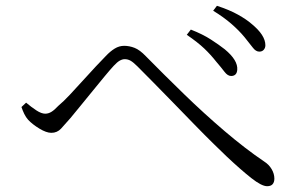

<svg xmlns="http://www.w3.org/2000/svg" viewBox="-20 -716 1040 662"><path d="M874 -538Q862 -538 851.5 -552Q841 -566 823 -588Q804 -611 777.5 -634Q751 -657 715 -679L728 -696Q771 -682 800.5 -665.5Q830 -649 847 -634Q895 -595 895 -560Q895 -551 889.5 -544.5Q884 -538 874 -538ZM777 -454Q765 -454 754 -468.5Q743 -483 725 -504Q707 -527 684.5 -548.5Q662 -570 624 -596L638 -614Q679 -598 707.5 -579.5Q736 -561 755 -546Q801 -508 798 -475Q797 -464 791.5 -459Q786 -454 777 -454ZM901 -74Q882 -74 846.5 -102Q811 -130 762 -176Q743 -194 713.5 -223Q684 -252 649.5 -287.5Q615 -323 579 -360Q543 -397 510.5 -430Q478 -463 454 -487Q440 -501 430.5 -506.5Q421 -512 410 -512Q402 -512 393 -507Q384 -502 372 -489Q360 -476 340.5 -452.5Q321 -429 299.5 -402.5Q278 -376 257.5 -351Q237 -326 223 -309Q204 -287 190.5 -272.5Q177 -258 157 -258Q140 -258 116 -272.5Q92 -287 77 -303Q69 -312 63.5 -323.5Q58 -335 54 -347L70 -362Q89 -346 106 -335Q123 -324 136 -324Q147 -324 157.5 -330.5Q168 -337 181 -351Q199 -366 221 -389.5Q243 -413 266.5 -439Q290 -465 311 -487.5Q332 -510 345 -523Q360 -539 375.5 -548.5Q391 -558 408 -558Q426 -558 444 -551Q462 -544 483 -522Q545 -459 614.5 -391.5Q684 -324 755 -263.5Q826 -203 891 -159Q907 -149 916.5 -133Q926 -117 926 -100Q926 -88 920 -81Q914 -74 901 -74Z"/></svg>

Font: Noto Serif SC ExtraLight Light
Style: Regular
Weight: 300
Version: Version 2.002-H1;hotconv 1.1.0;makeotfexe 2.6.0